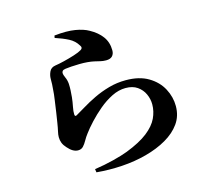

<svg xmlns="http://www.w3.org/2000/svg" viewBox="-117 -928 1234 1125"><g transform="rotate(-15 500.0 -366.0)"><path d="M331 33Q392 24 447 10Q502 -4 536 -17Q621 -50 668 -87Q715 -124 734 -164.5Q753 -205 753 -247Q753 -280 739 -310.5Q725 -341 697 -360.5Q669 -380 626 -380Q584 -380 542 -359Q500 -338 462 -306Q424 -274 393 -240.5Q362 -207 343 -181Q329 -163 318.5 -144Q308 -125 296 -112Q284 -99 264 -99Q233 -99 202 -135Q187 -151 180.5 -167.5Q174 -184 174 -203Q174 -218 178.5 -237Q183 -256 188 -288Q192 -309 197 -345.5Q202 -382 207.5 -419Q213 -456 214 -479Q216 -499 216.5 -512.5Q217 -526 217 -546Q217 -567 227 -588.5Q237 -610 264 -614Q285 -617 318 -625Q351 -633 382.5 -643Q414 -653 430 -663Q446 -673 434 -689Q415 -721 381 -738.5Q347 -756 301 -771L304 -785Q380 -793 430 -784.5Q480 -776 511 -758Q557 -733 583 -697.5Q609 -662 609 -613Q609 -592 597 -579Q585 -566 559 -566Q541 -566 524.5 -570Q508 -574 490.5 -578Q473 -582 450 -584Q428 -586 401 -585.5Q374 -585 351.5 -583.5Q329 -582 316 -580Q302 -578 297.5 -572.5Q293 -567 293 -561Q293 -549 301.5 -531Q310 -513 312 -490Q313 -468 312 -450Q311 -432 309 -409Q306 -381 300.5 -354Q295 -327 296 -308Q297 -293 309 -300Q331 -312 365 -333Q399 -354 442.5 -375Q486 -396 535.5 -410Q585 -424 639 -424Q721 -424 775.5 -391.5Q830 -359 857 -308Q884 -257 884 -202Q884 -142 852 -97Q820 -52 764.5 -20Q709 12 638 31Q567 50 489 55Q411 60 334 53Z"/></g></svg>

Font: Noto Serif TC ExtraBold
Style: Regular
Weight: 800
Designer: Ryoko NISHIZUKA 西塚涼子 (kana & ideographs); Frank Grießhammer (Latin, Greek & Cyrillic); Wenlong ZHANG 张文龙 (bopomofo); San
Foundry: Adobe
Version: Version 2.002-H1;hotconv 1.1.0;makeotfexe 2.6.0